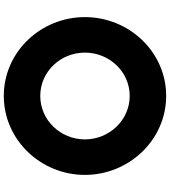

<svg xmlns="http://www.w3.org/2000/svg" viewBox="38 -918 895 1011"><g transform="rotate(-90 485.5 -412.5)"><path d="M70 -413C70 -181 254 15 486 15C718 15 901 -181 901 -413C901 -645 718 -840 486 -840C254 -840 70 -645 70 -413ZM257 -413C257 -541 358 -648 486 -648C614 -648 714 -541 714 -413C714 -285 614 -177 486 -177C358 -177 257 -285 257 -413Z"/></g></svg>

Font: Hussar Techniczny
Style: Bold 
Weight: 700
Foundry: Cannot Into Space Fonts
Version: Version 0.77